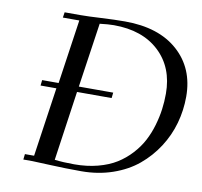

<svg xmlns="http://www.w3.org/2000/svg" viewBox="-79 -794 934 886"><g transform="rotate(10 387.5 -351.0)"><path d="M85 0 87.9 -25.9H130.9L178.2 -350.1H104L106.9 -376H184.1L228 -676.8H150.9L154.8 -702.1H230Q264.2 -702.1 326.4 -705.6Q388.7 -709 437 -709Q595.2 -709 685.1 -628.9Q774.9 -548.8 774.9 -416Q774.9 -352.1 757.8 -291Q740.7 -230 705.8 -176Q670.9 -122.1 621.8 -81.3Q572.8 -40.5 504.4 -16.8Q436 6.8 356.9 6.8Q283.2 6.8 210.9 3.4Q138.7 0 127.9 0ZM228 -23.9Q269 -19 319.8 -19Q379.4 -19 429.7 -32.2Q480 -45.4 516.4 -68.1Q552.7 -90.8 581.5 -122.3Q610.4 -153.8 628.7 -188.5Q647 -223.1 658.7 -262.9Q670.4 -302.7 675.3 -339.4Q680.2 -376 680.2 -413.1Q680.2 -536.1 601.8 -609.6Q523.4 -683.1 389.2 -683.1Q363.3 -683.1 323.2 -678.2L278.8 -376H439.9L437 -350.1H274.9Z"/></g></svg>

Font: Dehuti
Style: Bold-Italic
Weight: 700
Version: Version 1.2